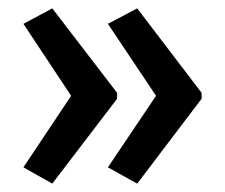

<svg xmlns="http://www.w3.org/2000/svg" viewBox="-20 -496 537 459"><path d="M462 -260V-274L308 -476L238 -439L353 -267L238 -96L308 -57ZM260 -260V-274L105 -476L36 -439L150 -267L36 -96L105 -57Z"/></svg>

Font: Noto Sans Thai Cond Med
Style: Regular
Weight: 500
Width: 3
Designer: Monotype Design Team
Foundry: Monotype Imaging Inc.
Version: Version 2.002